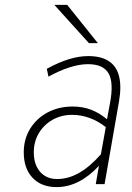

<svg xmlns="http://www.w3.org/2000/svg" viewBox="-20 -752 537 784"><path d="M211 12Q149 12 113 -26Q77 -64 77 -130Q77 -184 103 -226.2Q129 -268.5 174.2 -292.8Q219.5 -317 277 -317Q317 -317 351 -304.2Q385 -291.5 417 -265L429 -330Q445 -414 423.5 -452Q402 -490 339 -490Q305.5 -490 264.2 -477Q223 -464 178 -439L171 -471Q220.5 -498 262 -510.5Q303.5 -523 340 -523Q393 -523 424.5 -502.2Q456 -481.5 466.2 -440.5Q476.5 -399.5 466 -338L407 0H371L384 -75Q345 -32.5 301.2 -10.2Q257.5 12 211 12ZM213 -21Q259 -21 303 -46Q347 -71 392 -122L412 -233Q380 -258 345.2 -270.5Q310.5 -283 275 -283Q230 -283 194.5 -262.8Q159 -242.5 138.5 -208Q118 -173.5 118 -130Q118 -80 143.8 -50.5Q169.5 -21 213 -21ZM343 -576 202 -732H254.5L379.5 -576Z"/></svg>

Font: Overpass Thin
Style: Italic
Weight: 250
Italic angle: -10°
Designer: Delve Withrington, Dave Bailey, Thomas Jockin
Foundry: Delve Fonts LLC
Version: Version 4.000